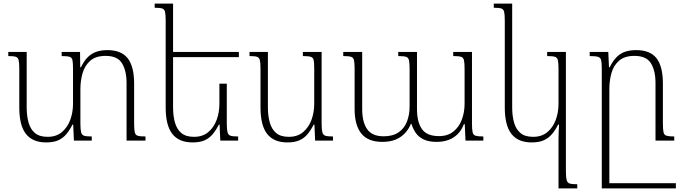

<svg xmlns="http://www.w3.org/2000/svg" viewBox="-20 -780 3795 1065"><path d="M724 -95Q724 -62 727.5 -46.5Q731 -31 744 -27Q757 -23 787 -23V0H682V-320Q682 -387 657 -428.5Q632 -470 566 -470Q511 -470 480.5 -443Q450 -416 438 -374Q426 -332 426 -287V-95Q426 -62 430 -46.5Q434 -31 447 -27Q460 -23 489 -23V0H390L386 -89H382Q367 -59 348.5 -36.5Q330 -14 303.5 -2Q277 10 236 10Q161 10 124 -37Q87 -84 87 -184V-397Q87 -431 83.5 -446Q80 -461 67.5 -465Q55 -469 26 -469V-492H128V-184Q128 -137 138.5 -100Q149 -63 174 -42Q199 -21 244 -21Q292 -21 323 -47Q354 -73 369.5 -114.5Q385 -156 385 -205V-397Q385 -431 382 -446Q379 -461 365.5 -465Q352 -469 322 -469V-492H424L425 -407H429Q447 -444 468.5 -464.5Q490 -485 516.5 -493.5Q543 -502 576 -502Q653 -502 688.5 -456.5Q724 -411 724 -316Z M1238 -316V-95Q1238 -62 1242 -46.5Q1246 -31 1259 -27Q1272 -23 1301 -23V0H1202L1198 -89H1194Q1179 -59 1160.5 -36.5Q1142 -14 1115.5 -2Q1089 10 1048 10Q973 10 936 -37Q899 -84 899 -184V-665Q899 -699 895.5 -714Q892 -729 879.5 -733Q867 -737 838 -737V-760H940V-184Q940 -137 950.5 -100Q961 -63 986 -42Q1011 -21 1056 -21Q1104 -21 1135 -47Q1166 -73 1181.5 -114.5Q1197 -156 1197 -205V-316ZM927 -463V-492H1305V-463Z M1574 10Q1499 10 1462 -37Q1425 -84 1425 -184V-397Q1425 -431 1421.5 -446Q1418 -461 1405.5 -465Q1393 -469 1364 -469V-492H1466V-184Q1466 -137 1476.5 -100Q1487 -63 1512 -42Q1537 -21 1582 -21Q1630 -21 1661 -47Q1692 -73 1707.5 -114.5Q1723 -156 1723 -205V-397Q1723 -431 1720 -446Q1717 -461 1703.5 -465Q1690 -469 1660 -469V-492H1764V-95Q1764 -62 1768 -46.5Q1772 -31 1785 -27Q1798 -23 1827 -23V0H1728L1724 -89H1720Q1705 -59 1686.5 -36.5Q1668 -14 1641.5 -2Q1615 10 1574 10Z M2494 -492H2598V-94Q2598 -62 2601.5 -46.5Q2605 -31 2618.5 -27Q2632 -23 2661 -23V0H2562L2558 -91H2553Q2540 -57 2518 -35.5Q2496 -14 2467 -3.5Q2438 7 2403 7Q2358 7 2330 -6.5Q2302 -20 2286.5 -42.5Q2271 -65 2262 -93H2259Q2248 -65 2227 -42Q2206 -19 2175 -6Q2144 7 2101 7Q2021 7 1984 -39.5Q1947 -86 1947 -175V-398Q1947 -431 1943.5 -446Q1940 -461 1927 -465Q1914 -469 1884 -469V-492H1989V-175Q1989 -103 2016.5 -63.5Q2044 -24 2108 -24Q2159 -24 2191 -46Q2223 -68 2237.5 -106Q2252 -144 2252 -190V-397Q2252 -431 2248.5 -446Q2245 -461 2232 -465Q2219 -469 2189 -469V-492H2293V-175Q2293 -103 2320.5 -64Q2348 -25 2415 -25Q2463 -25 2494.5 -50Q2526 -75 2541.5 -116Q2557 -157 2557 -205V-397Q2557 -431 2553.5 -446Q2550 -461 2537 -465Q2524 -469 2494 -469Z M3078 265V-10Q3078 -31 3079 -50.5Q3080 -70 3081 -89H3076Q3061 -59 3042 -36.5Q3023 -14 2996.5 -2Q2970 10 2929 10Q2854 10 2817 -37Q2780 -84 2780 -184V-665Q2780 -699 2776.5 -714Q2773 -729 2760.5 -733Q2748 -737 2719 -737V-760H2821V-184Q2821 -137 2831.5 -100Q2842 -63 2867 -42Q2892 -21 2937 -21Q2985 -21 3016 -47Q3047 -73 3062.5 -114.5Q3078 -156 3078 -205V-397Q3078 -431 3074.5 -446Q3071 -461 3058 -465Q3045 -469 3015 -469V-492H3119V170Q3119 203 3123 218.5Q3127 234 3140 238Q3153 242 3182 242V265Z M3657 -95Q3657 -62 3660.5 -46.5Q3664 -31 3677.5 -27Q3691 -23 3720 -23V0H3616V-320Q3616 -387 3591 -428.5Q3566 -470 3499 -470Q3444 -470 3413.5 -443Q3383 -416 3371.5 -374Q3360 -332 3360 -287V265H3318V-397Q3318 -431 3314.5 -446Q3311 -461 3296.5 -465Q3282 -469 3251 -469V-492H3354L3358 -407H3362Q3381 -445 3402.5 -465.5Q3424 -486 3450.5 -494Q3477 -502 3509 -502Q3587 -502 3622 -456.5Q3657 -411 3657 -316ZM3328 265V236H3729V265Z"/></svg>

Font: Noto Serif Armenian ExtraLight
Style: Regular
Weight: 250
Version: Version 2.007